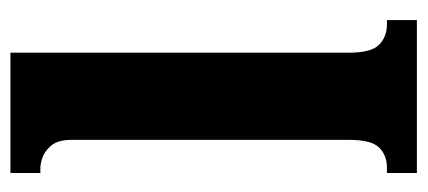

<svg xmlns="http://www.w3.org/2000/svg" viewBox="-240 -560 800 359"><g transform="rotate(-90 159.5 -380.0)"><path d="M16 0V-56H26Q49 -56 63.5 -70.5Q78 -85 78 -127V-645Q78 -671 67.5 -683.5Q57 -696 45 -700Q33 -704 26 -704H16V-760H241V-127Q241 -85 256 -70.5Q271 -56 294 -56H302V0Z"/></g></svg>

Font: Noto Serif Thai ExtraCondensed Black
Style: Regular
Weight: 900
Width: 2
Designer: Monotype Design Team
Foundry: Monotype Imaging Inc.
Version: Version 2.002; ttfautohint (v1.8.4.7-5d5b)